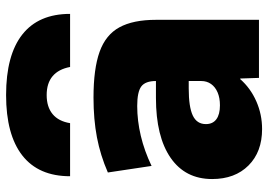

<svg xmlns="http://www.w3.org/2000/svg" viewBox="-142 -708 860 615"><g transform="rotate(-90 287.5 -400.0)"><path d="M291 -810Q419 -810 485 -758Q551 -706 551 -605H381Q374 -642 351.5 -661Q329 -680 291 -680Q253 -680 230 -661Q207 -642 201 -605H31Q31 -706 97.5 -758Q164 -810 291 -810ZM182 10Q109 10 65.5 -33.5Q22 -77 22 -150Q22 -236 90 -283Q158 -330 282 -330H336Q336 -364 318.5 -377Q301 -390 256 -390Q209 -390 160.5 -378.5Q112 -367 64 -344L43 -484Q98 -508 155.5 -519Q213 -530 283 -530Q375 -530 429.5 -510.5Q484 -491 508 -447Q532 -403 532 -330V0H346L344 -60H342Q313 -27 271 -8.5Q229 10 182 10ZM258 -125Q282 -125 299.5 -132.5Q317 -140 326.5 -153.5Q336 -167 336 -185V-225H312Q253 -225 225.5 -212Q198 -199 198 -170Q198 -148 213.5 -136.5Q229 -125 258 -125Z"/></g></svg>

Font: M PLUS 2 Black
Style: Regular
Weight: 900
Designer: Coji Morishita
Foundry: UNDERFOREST DESIGN
Version: Version 1.001